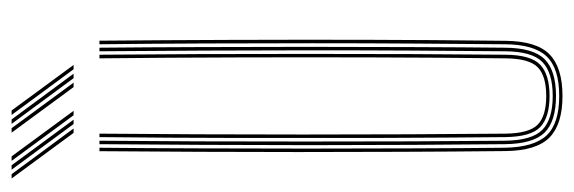

<svg xmlns="http://www.w3.org/2000/svg" viewBox="-352 -641 998 334"><g transform="rotate(-90 147.0 -474.0)"><path d="M147 5.5Q97.8 5.5 74.8 -17.1Q51.8 -39.8 51.2 -93.5Q50.2 -188.8 49.9 -278Q49.5 -367.2 49.5 -453.6Q49.5 -540 49.9 -626Q50.2 -712 51 -800H57Q56.2 -720.5 55.9 -627.8Q55.5 -535 55.5 -439.6Q55.5 -344.2 55.9 -255.5Q56.2 -166.8 57 -95.2Q57.8 -44.2 78.4 -22.2Q99 -0.2 147 -0.2Q195.2 -0.2 216 -22.2Q236.8 -44.2 237 -95.2Q237.8 -166 238.2 -251.2Q238.8 -336.5 238.8 -429.8Q238.8 -523 238.4 -617.4Q238 -711.8 237 -800H243.2Q244.2 -688.5 244.6 -574Q245 -459.5 244.8 -340Q244.5 -220.5 243 -93.5Q242.5 -39.5 219.4 -17Q196.2 5.5 147 5.5ZM147 -5.8Q103.2 -5.8 83.5 -25.5Q63.8 -45.2 63.2 -94.8Q62.5 -168.2 62 -254.1Q61.5 -340 61.5 -432.4Q61.5 -524.8 62 -618.2Q62.5 -711.8 63.2 -800H69.2Q68.5 -720 68.1 -627.8Q67.8 -535.5 67.8 -440.8Q67.8 -346 68.1 -257.1Q68.5 -168.2 69.2 -94.5Q69.8 -47.5 88.2 -29.5Q106.8 -11.5 147 -11.5Q187.5 -11.5 206 -29.4Q224.5 -47.2 224.8 -94.5Q225.5 -167.5 226 -253.4Q226.5 -339.2 226.5 -431.9Q226.5 -524.5 226 -618.1Q225.5 -711.8 224.8 -800H231Q231.8 -719.8 232.1 -627.5Q232.5 -535.2 232.5 -440.8Q232.5 -346.2 232.1 -257.4Q231.8 -168.5 231 -94.8Q230.8 -45.5 211 -25.6Q191.2 -5.8 147 -5.8ZM147 -17Q110 -17 93 -33.2Q76 -49.5 75.5 -94.2Q74.5 -189 74.1 -307.8Q73.8 -426.5 74 -553.6Q74.2 -680.8 75.5 -800H81.5Q80.8 -718.5 80.4 -628.4Q80 -538.2 80 -445.8Q80 -353.2 80.4 -263.8Q80.8 -174.2 81.5 -94Q82 -52.5 97.2 -37.6Q112.5 -22.8 147 -22.8Q181.8 -22.8 197 -37.6Q212.2 -52.5 212.5 -94Q213.8 -202.5 214.1 -320.5Q214.5 -438.5 214.1 -560Q213.8 -681.5 212.5 -800H218.8Q219.5 -720.5 219.9 -628Q220.2 -535.5 220.2 -440.1Q220.2 -344.8 219.9 -255.8Q219.5 -166.8 218.8 -94.2Q218.5 -49.2 201.2 -33.1Q184 -17 147 -17ZM113.5 -845 34.2 -952.8H42L121.2 -845ZM82.8 -845 3.5 -952.8H11L90.5 -845ZM98.2 -845 18.8 -952.8H26.5L105.8 -845ZM193.5 -845 114 -952.8H121.8L201 -845ZM162.5 -845 83.2 -952.8H91L170.2 -845ZM178 -845 98.5 -952.8H106.2L185.8 -845Z"/></g></svg>

Font: Big Shoulders Inline Display Thin ExtraLight
Style: Regular
Weight: 250
Version: Version 2.002